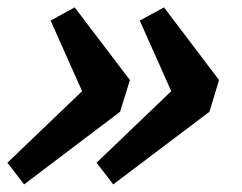

<svg xmlns="http://www.w3.org/2000/svg" viewBox="-20 -520 654 518"><path d="M304 -218.5 45 -22.5 0 -81 201.5 -274 116.5 -464.5 181.5 -500 330.5 -304ZM545 -218.5 285.5 -22.5 240.5 -81 442 -274 357 -464.5 422.5 -500 571 -304Z"/></svg>

Font: Newsreader Caption Medium
Style: Italic
Weight: 500
Italic angle: -17°
Designer: Hugues Gentile
Foundry: Production Type
Version: Version 1.001